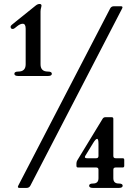

<svg xmlns="http://www.w3.org/2000/svg" viewBox="-20 -738 674 953"><path d="M32.7 0ZM32.7 -605Q32.7 -610.4 39.1 -615.2L57.1 -629.9L157.2 -710.4Q167 -718.3 176.5 -718.3Q186 -718.3 186 -709.5Q186 -706.5 184.6 -702.1Q181.2 -691.4 181.2 -680.7V-418.9Q181.2 -382.8 217.8 -382.8Q237.3 -382.8 237.3 -371.8Q237.3 -360.8 217.8 -360.8H70.8Q51.3 -360.8 51.3 -371.8Q51.3 -382.8 70.8 -382.8Q107.4 -382.8 107.4 -418.9V-595.7Q107.4 -620.1 92.8 -620.1Q80.6 -620.1 65.9 -608.4L54.2 -599.1Q48.3 -594.2 43.5 -594.2Q32.7 -594.2 32.7 -605ZM579.6 -707Q587.9 -707 587.9 -701.7Q587.9 -699.2 585.9 -695.3L130.9 183.1Q125 194.8 111.3 194.8H77.6Q68.8 194.8 68.8 189.5Q68.8 187 70.8 183.1L526.4 -695.3Q532.2 -707 545.4 -707ZM359.4 0ZM403.3 35.6Q401.4 39.1 401.4 42Q401.4 47.4 413.1 47.4H457.5Q468.8 47.4 468.8 36.1V-23.9Q468.8 -48.8 461.9 -48.8Q455.1 -48.8 442.4 -28.3ZM468.8 104.5Q468.8 93.3 457.5 93.3H367.2Q359.4 93.3 359.4 85V73.7Q359.4 64.9 363.8 57.6L489.3 -148.4Q494.1 -156.2 502.9 -156.2H534.7Q542.5 -156.2 542.5 -147.9V36.1Q542.5 47.4 554.2 47.4H588.9Q596.7 47.4 596.7 55.7V85Q596.7 93.3 588.9 93.3H554.2Q542.5 93.3 542.5 104.5V146.5Q542.5 172.9 569.3 172.9Q588.9 172.9 588.9 183.8Q588.9 194.8 569.3 194.8H441.9Q422.4 194.8 422.4 183.8Q422.4 172.9 441.9 172.9Q468.8 172.9 468.8 146.5Z"/></svg>

Font: UnifrakturMaguntia21
Style: Book
Weight: 400
Designer: j. 'mach' wust, Gerrit Ansmann, Georg Duffner, based on a font by Peter Wiegel, original typeface by Carl Albert Fahrenw
Version: Version 2017-03-19